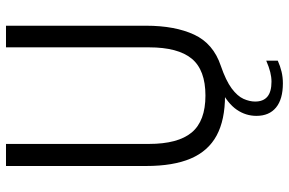

<svg xmlns="http://www.w3.org/2000/svg" viewBox="-186 -594 988 657"><g transform="rotate(-90 308.5 -266.0)"><path d="M351.5 207.5Q297 207.5 268.5 184Q240 160.5 240 117Q240 80.5 261 49.8Q282 19 331 -6.5L329.5 9.5H309.5Q226 9.5 172.8 -19.2Q119.5 -48 94 -107.8Q68.5 -167.5 68.5 -260.5V-740H144V-251Q144 -151.5 183.2 -104.5Q222.5 -57.5 309.5 -57.5Q397 -57.5 435.8 -104.5Q474.5 -151.5 474.5 -251V-740H548.5V-260.5Q548.5 -162 518 -96.2Q487.5 -30.5 411.5 -5Q360.5 12.5 334 32.2Q307.5 52 298.2 72.8Q289 93.5 289 112.5Q289 140.5 305.8 154.5Q322.5 168.5 357 168.5Q373 168.5 390 164.2Q407 160 429 150.5V190Q410 198.5 391 203Q372 207.5 351.5 207.5Z"/></g></svg>

Font: Encode Sans SC Condensed
Style: Regular
Weight: 400
Width: 3
Designer: Multiple Designers
Foundry: Impallari Type
Version: Version 3.002